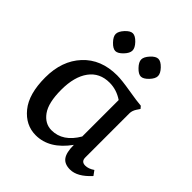

<svg xmlns="http://www.w3.org/2000/svg" viewBox="-201 -858 1006 1006"><g transform="rotate(45 302.0 -355.0)"><path d="M224 14Q149 14 97 -49.5Q45 -113 45 -236Q45 -359 115 -434.5Q185 -510 304 -510Q338 -510 406.5 -498.5Q475 -487 504 -485L515 -472L503 -454Q490 -434 490 -415V-88Q490 -57 520 -57Q544 -57 570 -75L589 -49Q532 14 478 14Q437 14 419 -11Q401 -36 401 -92Q325 14 224 14ZM264 -63Q348 -63 401 -154V-424Q355 -455 303 -455Q230 -455 190 -400.5Q150 -346 150 -249.5Q150 -153 182.5 -108Q215 -63 264 -63ZM167 -616Q145 -639 145 -658Q145 -677 166.5 -700.5Q188 -724 206.5 -724Q225 -724 247 -701Q269 -678 269 -658.5Q269 -639 247 -616Q225 -593 207 -593Q189 -593 167 -616ZM356 -616Q334 -639 334 -658Q334 -677 355.5 -700.5Q377 -724 395.5 -724Q414 -724 436 -701Q458 -678 458 -658.5Q458 -639 436 -616Q414 -593 396 -593Q378 -593 356 -616Z"/></g></svg>

Font: Gabriela
Style: Regular
Weight: 400
Designer: Eduardo Rodriguez Tunni
Foundry: Eduardo Rodriguez Tunni
Version: Version 1.003